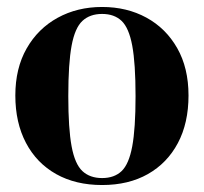

<svg xmlns="http://www.w3.org/2000/svg" viewBox="-20 -516 585 551"><path d="M273 15Q197 15 141 -16.5Q85 -48 54.5 -106Q24 -164 24 -242Q24 -320 56.5 -377Q89 -434 145.5 -465Q202 -496 273 -496Q344 -496 400 -465.5Q456 -435 488.5 -378Q521 -321 521 -242Q521 -163 490.5 -105.5Q460 -48 404.5 -16.5Q349 15 273 15ZM273 -5Q308 -5 329 -25Q350 -45 359.5 -96Q369 -147 369 -240Q369 -334 359.5 -385Q350 -436 329 -456Q308 -476 273 -476Q238 -476 216.5 -456Q195 -436 185.5 -385Q176 -334 176 -240Q176 -147 185.5 -96Q195 -45 216.5 -25Q238 -5 273 -5Z"/></svg>

Font: DeepMind Serif Display
Style: Regular
Weight: 400
Designer: Frank Grießhammer / Modifications: Colophon Foundry
Foundry: Colophon Foundry
Version: Version 5.003; ttfautohint (v1.8.2)